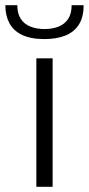

<svg xmlns="http://www.w3.org/2000/svg" viewBox="-62 -717 340 737"><path d="M140 0H77.5V-493H140ZM109 -567Q56 -567 22.8 -583Q-10.5 -599 -26 -628.2Q-41.5 -657.5 -41.5 -697H4.5Q4.5 -664.5 18 -644.2Q31.5 -624 55.2 -614.8Q79 -605.5 109 -605.5Q139 -605.5 162.5 -614.8Q186 -624 199.5 -644.2Q213 -664.5 213 -697H259Q259 -651 240.5 -622.2Q222 -593.5 188.2 -580.2Q154.5 -567 109 -567Z"/></svg>

Font: Acari Sans Neue
Style: Regular
Weight: 400
Designer: Alfredo Marco Pradil (font), Cristiano Sobral (main changes)
Foundry: Hanken Design Co. (font), Cristiano Sobral (main changes)
Version: Version 2.459;March 19, 2022;FontCreator 14.0.0.2808 64-bit;